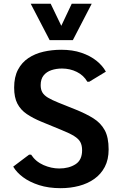

<svg xmlns="http://www.w3.org/2000/svg" viewBox="-20 -984 646 1014"><path d="M300.3 9.8Q236.3 9.8 186.3 -6.3Q136.2 -22.5 101.8 -48.1Q67.4 -73.7 49.8 -104L133.3 -167H144.5Q168.5 -130.4 209.7 -112.3Q251 -94.2 293 -94.2Q343.8 -94.2 378.7 -116.5Q413.6 -138.7 413.6 -190.4Q413.6 -216.3 404.3 -233.6Q395 -251 370.8 -265.9Q346.7 -280.8 301.8 -298.8L197.3 -341.8Q153.8 -359.9 121.6 -381.6Q89.4 -403.3 72 -436.3Q54.7 -469.2 54.7 -521.5Q54.7 -577.6 75 -616Q95.2 -654.3 130.1 -677.5Q165 -700.7 209.7 -710.9Q254.4 -721.2 303.7 -721.2Q363.3 -721.2 409.9 -705.3Q456.5 -689.5 489.3 -663.3Q522 -637.2 539.1 -605.5L451.2 -552.2H441.4Q421.9 -586.4 385.7 -604.2Q349.6 -622.1 307.6 -622.1Q277.3 -622.1 251.7 -613.5Q226.1 -605 210.4 -585.7Q194.8 -566.4 194.8 -534.2Q194.8 -511.7 203.6 -496.3Q212.4 -481 232.9 -468.5Q253.4 -456.1 288.6 -441.9L379.9 -405.3Q434.6 -383.3 473.4 -358.9Q512.2 -334.5 533 -296.6Q553.7 -258.8 553.7 -194.8Q553.7 -141.1 533.4 -102.5Q513.2 -64 478 -39.1Q442.9 -14.2 397.2 -2.2Q351.6 9.8 300.3 9.8ZM242.2 -772 142.1 -964.4H247.6L303.7 -847.7L358.9 -964.4H464.4L364.7 -772Z"/></svg>

Font: Comme SemiBold
Style: Regular
Weight: 600
Version: Version 1.000;gftools[0.9.27]